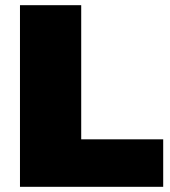

<svg xmlns="http://www.w3.org/2000/svg" viewBox="-20 -720 657 740"><path d="M57 0V-700H293V-183H609V0Z"/></svg>

Font: MOST Montserrat Black
Style: Regular
Weight: 900
Designer: Julieta Ulanovsky
Foundry: Julieta Ulanovsky
Version: Version 8.000;March 11, 2024;FontCreator 15.0.0.2926 64-bit